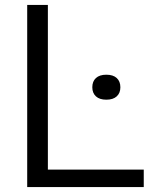

<svg xmlns="http://www.w3.org/2000/svg" viewBox="-20 -760 612 780"><path d="M90.5 0V-740H174.5V-71H564V0ZM412 -355Q384.5 -355 369.8 -368.5Q355 -382 355 -405.5Q355 -429.5 369.8 -443Q384.5 -456.5 412 -456.5Q439.5 -456.5 454.2 -443Q469 -429.5 469 -405.5Q469 -382 454.2 -368.5Q439.5 -355 412 -355Z"/></svg>

Font: Encode Sans SemiExpanded
Style: Regular
Weight: 400
Width: 6
Designer: Multiple Designers
Foundry: Impallari Type
Version: Version 3.002